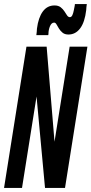

<svg xmlns="http://www.w3.org/2000/svg" viewBox="-33 -931 453 951"><path d="M-13 0 98 -700H198L237 -229L312 -700H400L289 0H190L148 -453L76 0ZM147 -757Q148 -765 149 -773.5Q150 -782 150 -789Q157 -844 179 -874Q201 -904 237 -904Q256 -904 267.5 -895Q279 -886 286 -875Q293 -864 299 -855Q305 -846 313 -846Q321 -846 325.5 -856Q330 -866 332.5 -879.5Q335 -893 337 -902Q337 -902 337.5 -906Q338 -910 338 -911H397Q396 -903 395 -895.5Q394 -888 394 -881Q387 -821 364 -790.5Q341 -760 306 -760Q288 -760 277 -769Q266 -778 259 -789.5Q252 -801 247 -810Q242 -819 235 -819Q222 -819 214.5 -801Q207 -783 207 -763Q207 -763 206.5 -760Q206 -757 206 -757Z"/></svg>

Font: Georama ExtraCondensed SemiBold
Style: Italic
Weight: 600
Width: 2
Italic angle: -9°
Designer: Jean-Baptiste Levee
Foundry: Production Type
Version: Version 1.000